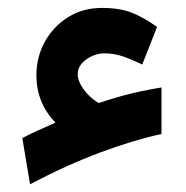

<svg xmlns="http://www.w3.org/2000/svg" viewBox="-20 -420 471 487"><path d="M177.2 -231.9Q177.2 -213.9 192.4 -193.1Q207.5 -172.4 230 -158.7Q264.6 -169.9 289.6 -176.8Q314.5 -183.6 337.6 -188.5Q360.8 -193.4 389.6 -198.2V-80.1Q319.3 -64.9 234.1 -33.2Q148.9 -1.5 56.2 47.4L36.6 -69.8Q56.6 -80.6 77.4 -89.6Q98.1 -98.6 120.6 -108.9Q72.3 -159.7 72.3 -228.5Q72.3 -275.4 93.8 -314.2Q115.2 -353 152.8 -376.5Q190.4 -399.9 238.3 -399.9Q285.2 -399.9 315.9 -387.2Q346.7 -374.5 378.4 -351.6L340.8 -256.3Q316.9 -268.1 293.5 -276.4Q270 -284.7 244.6 -284.7Q220.7 -284.7 199 -269.3Q177.2 -253.9 177.2 -231.9Z"/></svg>

Font: Vazirmatn UI
Style: Bold
Weight: 700
Designer: Saber Rastikerdar
Foundry: Saber Rastikerdar
Version: Version 33.003